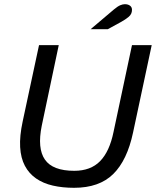

<svg xmlns="http://www.w3.org/2000/svg" viewBox="-20 -883 743 915"><path d="M333 12Q278 12 232 1.5Q186 -9 152 -32.5Q118 -56 98.5 -93Q79 -130 76 -182Q73 -234 88 -304L166 -668H260L179 -284Q157 -176 194 -122.5Q231 -69 334 -69Q412 -69 457 -115Q502 -161 521 -254L609 -668H703L614 -251Q586 -119 519.5 -53.5Q453 12 333 12ZM412 -744 523 -838Q541 -853 553 -858Q565 -863 575 -863Q590 -863 599.5 -856Q609 -849 609 -836Q609 -816 593.5 -803Q578 -790 558 -779L494 -744Z"/></svg>

Font: Atkinson Hyperlegible Next
Style: Italic
Weight: 400
Italic angle: -12°
Designer: Elliott Scott, Megan Eiswerth, Linus Boman, Theodore Petrosky, Letters from Sweden
Foundry: Applied Design Works, Letters from Sweden
Version: Version 2.001